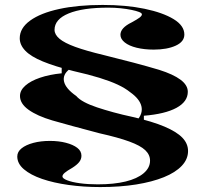

<svg xmlns="http://www.w3.org/2000/svg" viewBox="-20 -743 832 778"><path d="M386 15Q319 15 258 6.5Q197 -2 150.5 -18Q104 -34 77 -57Q50 -80 50 -109Q50 -128 67.5 -142Q85 -156 115 -164Q145 -172 182 -172Q218 -172 247 -164.5Q276 -157 293 -144Q310 -131 310 -112Q310 -98 301 -86.5Q292 -75 273 -63Q252 -51 242.5 -43Q233 -35 233 -28Q233 -20 252 -12.5Q271 -5 303.5 -0.5Q336 4 376 4Q442 4 489 -7.5Q536 -19 562 -41Q588 -63 588 -92Q588 -116 568.5 -134.5Q549 -153 504 -169.5Q459 -186 383 -203Q323 -219 274.5 -232Q226 -245 192 -255Q131 -273 96 -298Q61 -323 61 -354Q61 -377 82.5 -396Q104 -415 142 -428Q180 -441 230 -446V-472L262 -463Q233 -441 239.5 -412.5Q246 -384 289 -354Q300 -341 321.5 -329.5Q343 -318 373 -308Q403 -298 439.5 -288Q476 -278 518 -269Q597 -251 646.5 -230Q696 -209 719 -185Q742 -161 742 -131Q742 -98 716.5 -71Q691 -44 644 -25Q597 -6 532 4.5Q467 15 386 15ZM535 -255Q560 -283 553 -312.5Q546 -342 508 -369Q487 -386 457 -400Q427 -414 383.5 -427.5Q340 -441 278 -455Q202 -474 153.5 -494Q105 -514 82.5 -537.5Q60 -561 60 -588Q60 -629 102 -659.5Q144 -690 219.5 -706.5Q295 -723 396 -723Q491 -723 565.5 -707.5Q640 -692 683.5 -665.5Q727 -639 727 -603Q727 -574 692 -558Q657 -542 603 -542Q565 -542 534 -549.5Q503 -557 485.5 -571Q468 -585 468 -602Q468 -630 513 -652Q537 -665 546 -672Q555 -679 555 -685Q555 -690 543.5 -694.5Q532 -699 512.5 -703Q493 -707 469 -709.5Q445 -712 419 -712Q315 -712 258 -688.5Q201 -665 201 -622Q201 -603 221 -586Q241 -569 285 -553Q329 -537 400 -520Q465 -504 521.5 -489Q578 -474 625 -460Q682 -442 711.5 -420Q741 -398 741 -371Q741 -331 695 -306Q649 -281 563 -274V-247Z"/></svg>

Font: Kalnia SemiExpanded Medium
Style: Regular
Weight: 500
Width: 6
Designer: Frida Medrano
Foundry: Frida Medrano
Version: Version 1.105